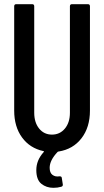

<svg xmlns="http://www.w3.org/2000/svg" viewBox="-20 -720 499 920"><path d="M315 -690Q315 -700 325 -700H401Q411 -700 411 -690V-190Q411 -110 370.5 -57.5Q330 -5 261 6Q258 6 256 8Q218 48 218 84Q218 108 231.5 118Q245 128 264 125H267Q275 125 276 132L281 164V166Q281 173 273 175Q256 180 236 180Q202 180 178 160.5Q154 141 154 95Q154 48 189 9Q193 6 188 4Q123 -10 85.5 -61.5Q48 -113 48 -190V-690Q48 -700 58 -700H134Q144 -700 144 -690V-180Q144 -133 167.5 -104Q191 -75 229 -75Q267 -75 291 -104Q315 -133 315 -180Z"/></svg>

Font: Barlow Condensed Medium
Style: Regular
Weight: 500
Width: 3
Designer: Jeremy Tribby
Foundry: Tribby Type
Version: Version 1.422;hotconv 1.0.109;makeotfexe 2.5.65596